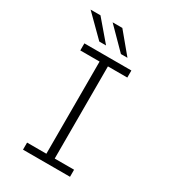

<svg xmlns="http://www.w3.org/2000/svg" viewBox="-211 -990 973 1095"><g transform="rotate(30 275.0 -442.0)"><path d="M120.5 0V-46.5H247.5V-653.5H120.5V-700H430V-653.5H302.5V-46.5H430V0ZM331.5 -751.5 200 -884.5H264L374.5 -751.5ZM189 -751.5 55 -884.5H120L233.5 -751.5Z"/></g></svg>

Font: Trispace SemiCondensed ExtraLight
Style: Regular
Weight: 200
Width: 4
Designer: Tyler Finck
Foundry: Etcetera Type Company
Version: Version 1.210; ttfautohint (v1.8.3)